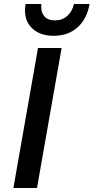

<svg xmlns="http://www.w3.org/2000/svg" viewBox="-20 -940 468 960"><path d="M170 -700H288L165 0H47ZM105 -888Q105 -904 108 -920H187L186 -907Q186 -875 203.5 -856.5Q221 -838 254 -838Q291 -838 316 -860Q341 -882 350 -920H428Q415 -846 368 -803.5Q321 -761 248 -761Q183 -761 144 -795.5Q105 -830 105 -888Z"/></svg>

Font: KoHo SemiBold
Style: Italic
Weight: 600
Italic angle: -10°
Version: Version 1.000; ttfautohint (v1.6)